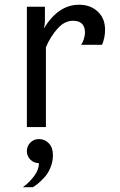

<svg xmlns="http://www.w3.org/2000/svg" viewBox="-20 -528 498 798"><path d="M141.7 50Q166.7 50 183.3 67.9Q200 85.8 200 116.7Q200 143.3 190 167.9Q180 192.5 164.6 209.2Q149.2 225.8 137.9 235Q126.7 244.2 116.7 250H75Q100.8 231.7 121.3 204.6Q141.7 177.5 141.7 150Q120.8 150 106.2 135.4Q91.7 120.8 91.7 100Q91.7 79.2 106.2 64.6Q120.8 50 141.7 50ZM308.3 -508.3Q355.8 -508.3 386.2 -480Q416.7 -451.7 416.7 -404.2Q416.7 -371.7 404.2 -341.7H316.7Q323.3 -349.2 328.3 -365.4Q333.3 -381.7 333.3 -391.7Q333.3 -441.7 283.3 -441.7Q248.3 -441.7 219.2 -409.2Q190 -376.7 170.8 -331.7V0H91.7V-500H166.7V-441.7Q166.7 -426.7 162.5 -410Q222.5 -508.3 308.3 -508.3Z"/></svg>

Font: BoonBaan
Style: Regular
Weight: 400
Designer: Sungsit Sawaiwan
Foundry: FontUni
Version: Version 2.0